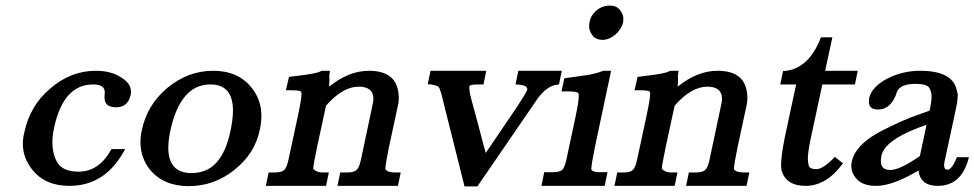

<svg xmlns="http://www.w3.org/2000/svg" viewBox="-20 -667 3497 689"><path d="M429 -132Q360 0 229 0Q142 0 96 -58Q62 -100 62 -151Q62 -170 67 -191Q88 -289 160 -349Q233 -413 324 -413Q379 -413 415 -389Q450 -368 450 -338Q450 -332 449 -327Q439 -282 397 -282Q355 -282 355 -317Q355 -320 355 -322L356 -336Q356 -364 314 -364Q207 -364 174 -208Q168 -180 168 -156Q168 -119 182 -90V-91Q200 -51 262 -51Q336 -51 380 -132Z M489 -200Q508 -291 581 -352Q655 -413 745 -413Q835 -413 883 -352Q918 -309 918 -251Q918 -227 912 -200Q903 -158 881.5 -123.5Q860 -89 822 -58Q749 1 657 1Q568 1 518 -58Q484 -102 484 -157Q484 -178 489 -200ZM591 -197Q584 -163 584 -137Q584 -46 667 -46Q724 -46 758 -85Q792 -124 807 -197Q816 -239 816 -270Q816 -364 735 -364Q627 -364 591 -197Z M1164 -413 1161 -390 1162 -393Q1162 -385 1162 -376Q1162 -367 1161 -356Q1231 -413 1304 -413Q1397 -413 1409 -339V-340Q1411 -327 1411 -315Q1411 -304 1409 -293L1376 -140Q1363 -77 1363 -62Q1363 -61 1363 -60Q1370 -48 1399 -48H1418L1408 0H1191L1201 -48H1224Q1249 -48 1259 -56.5Q1269 -65 1275 -93L1317 -291Q1320 -303 1320 -312Q1320 -356 1267 -356Q1210 -356 1150 -288L1118 -140Q1104 -73 1104 -62Q1104 -62 1104 -61Q1108 -56 1117 -52Q1126 -48 1140 -48H1160L1150 0H934L944 -48H965Q990 -48 999.5 -56.5Q1009 -65 1015 -93L1049 -251Q1057 -289 1059.5 -306Q1062 -323 1062 -330Q1062 -335 1061 -337Q1059 -343 1027 -343H1006L1017 -391Q1052 -395 1079 -399Q1106 -403 1124 -408H1123L1135 -413Z M1647 2 1571 -301Q1566 -323 1562 -336Q1558 -349 1555 -354Q1546 -363 1515 -365L1525 -413H1725L1715 -364H1695Q1666 -364 1664 -357Q1664 -354 1664.5 -347.5Q1665 -341 1666 -333Q1673 -303 1680.5 -277Q1688 -251 1694.5 -225.5Q1701 -200 1708 -174Q1715 -148 1723 -118L1837 -286Q1869 -335 1872 -345Q1872 -346 1872 -347Q1872 -363 1830 -364L1840 -413H1996L1986 -364Q1942 -362 1905 -307L1693 2Z M2095 -586Q2100 -612 2120.5 -629.5Q2141 -647 2169 -647Q2192 -647 2204.5 -631.5Q2217 -616 2217 -599Q2217 -593 2216 -586Q2213 -574 2205.5 -562.5Q2198 -551 2188 -542.5Q2178 -534 2166 -529Q2154 -524 2143 -524Q2118 -524 2106 -540Q2094 -556 2094 -573Q2094 -579 2095 -586ZM2115 -140Q2102 -75 2102 -62Q2102 -60 2102 -59Q2106 -49 2135 -49H2160L2150 0H1923L1933 -49H1962Q1988 -49 1997 -57Q2006 -65 2012 -92L2046 -251Q2057 -304 2057 -323Q2057 -328 2056 -331Q2053 -339 2021 -339H1995L2005 -386Q2049 -392 2083 -397Q2117 -402 2145 -413H2173Z M2415 -413 2412 -390 2413 -393Q2413 -385 2413 -376Q2413 -367 2412 -356Q2482 -413 2555 -413Q2648 -413 2660 -339V-340Q2662 -327 2662 -315Q2662 -304 2660 -293L2627 -140Q2614 -77 2614 -62Q2614 -61 2614 -60Q2621 -48 2650 -48H2669L2659 0H2442L2452 -48H2475Q2500 -48 2510 -56.5Q2520 -65 2526 -93L2568 -291Q2571 -303 2571 -312Q2571 -356 2518 -356Q2461 -356 2401 -288L2369 -140Q2355 -73 2355 -62Q2355 -62 2355 -61Q2359 -56 2368 -52Q2377 -48 2391 -48H2411L2401 0H2185L2195 -48H2216Q2241 -48 2250.5 -56.5Q2260 -65 2266 -93L2300 -251Q2308 -289 2310.5 -306Q2313 -323 2313 -330Q2313 -335 2312 -337Q2310 -343 2278 -343H2257L2268 -391Q2303 -395 2330 -399Q2357 -403 2375 -408H2374L2386 -413Z M2931 -364 2887 -159Q2879 -119 2879 -96Q2879 -87 2882 -73.5Q2885 -60 2910 -60Q2934 -60 2976 -104L3005 -81Q2946 0 2871 0Q2802 0 2785 -54Q2783 -62 2783 -75Q2783 -107 2796 -173L2837 -364H2780L2790 -412Q2881 -416 2926 -533H2967L2941 -413H3058L3048 -364Z M3457 -103Q3432 0 3345 0Q3283 0 3276 -55Q3226 -26 3189.5 -13Q3153 0 3124 0Q3079 0 3057 -22Q3035 -44 3035 -71Q3035 -80 3037 -89Q3049 -143 3128 -189Q3154 -203 3184.5 -217.5Q3215 -232 3249 -246L3316 -270L3318 -280Q3323 -304 3323 -321Q3323 -338 3314.5 -352Q3306 -366 3265 -366Q3211 -366 3199 -338Q3198 -335 3196.5 -331.5Q3195 -328 3195 -326Q3174 -274 3131 -274Q3098 -274 3098 -302Q3098 -308 3099 -315Q3108 -355 3164 -385Q3219 -413 3282 -413Q3406 -413 3415 -334L3416 -335Q3417 -331 3417 -324Q3417 -318 3415.5 -305.5Q3414 -293 3409 -270L3371 -94Q3368 -82 3368 -75Q3368 -58 3380 -58Q3396 -58 3414 -103ZM3271 -207H3272Q3155 -162 3143 -108Q3141 -98 3141 -89Q3141 -57 3175 -57Q3209 -57 3281 -107L3305 -219Z"/></svg>

Font: New Athena Unicode
Style: Bold Italic
Weight: 700
Designer: J. Rusten 1997; rev. by R. Hancock 2001, 2002, rev. by D. Mastronarde 2002-2021
Foundry: Society for Classical Studies (formerly American Philological Association)
Version: Version 5.008